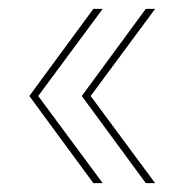

<svg xmlns="http://www.w3.org/2000/svg" viewBox="-20 -481 419 432"><path d="M66 -265 211 -69H190L46 -265L190 -461H211ZM184 -265 329 -69H308L164 -265L308 -461H329Z"/></svg>

Font: Work Sans Hairline
Style: Regular
Weight: 400
Designer: Wei Huang
Foundry: Wei Huang
Version: Version 1.032